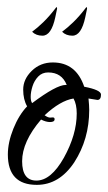

<svg xmlns="http://www.w3.org/2000/svg" viewBox="-20 -518 303 538"><path d="M83 0Q2 0 2 -85Q2 -119 17.5 -157.5Q33 -196 56 -220Q45 -239 45 -267Q45 -296 69 -319.5Q93 -343 128 -343Q193 -343 216 -275Q263 -266 263 -253Q263 -238 253 -238L228 -242Q229 -232 229.5 -224Q230 -216 230 -210Q230 -128 188 -63Q146 0 83 0ZM70 -229Q138 -280 164 -280H167Q153 -315 115 -315Q98 -315 87 -303.5Q76 -292 71 -276Q66 -260 66 -247Q66 -235 70 -229ZM82 -12Q123 -12 159 -76Q195 -141 195 -200Q195 -226 186 -242Q149 -236 105 -195Q115 -188 121 -188.5Q127 -189 128 -189Q133 -189 133 -184Q133 -176 120 -176Q109 -176 95 -183Q42 -121 42 -66Q42 -12 82 -12ZM183 -418Q165 -418 154 -429Q169 -440 186 -456.5Q203 -473 222 -498Q224 -498 224 -494L219 -470Q208 -418 183 -418ZM99 -418Q81 -418 70 -429Q85 -440 102 -456.5Q119 -473 138 -498Q140 -498 140 -494L135 -470Q124 -418 99 -418Z"/></svg>

Font: Qwigley
Style: Regular
Weight: 400
Designer: Robert E. Leuschke
Foundry: Robert E. Leuschke
Version: Version 1.010; ttfautohint (v1.8.3)